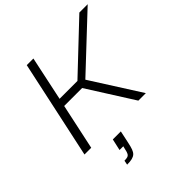

<svg xmlns="http://www.w3.org/2000/svg" viewBox="-244 -855 1270 1270"><g transform="rotate(-45 390.5 -220.5)"><path d="M63 0 211 -688H273L207 -377H374L703 -688H781L417 -346L637 0H567L363 -322H195L126 0ZM215 247 221 216Q240 216 250.5 212.5Q261 209 267 198.5Q273 188 277 167L283 143H248L266 62H341L322 151Q316 180 309 199Q302 218 291 228Q280 238 262 242.5Q244 247 215 247Z"/></g></svg>

Font: Saira SemiExpanded Light
Style: Italic
Weight: 300
Width: 6
Italic angle: -12°
Designer: Hector Gatti with collaboration of the Omnibus-Type team
Foundry: Omnibus-Type
Version: Version 1.101